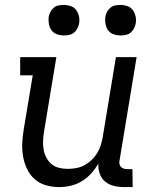

<svg xmlns="http://www.w3.org/2000/svg" viewBox="-20 -752 640 780"><path d="M221 8Q192 8 166 0.5Q140 -7 120.5 -24.5Q101 -42 89.5 -66.5Q78 -91 73.5 -118Q69 -145 70.5 -173Q72 -201 77 -230L113 -446H62V-520H209L159 -218Q156 -199 155 -181Q154 -163 157 -145.5Q160 -128 168 -112.5Q176 -97 188.5 -86Q201 -75 218.5 -70.5Q236 -66 255 -66Q271 -66 288.5 -69Q306 -72 321.5 -80Q337 -88 350.5 -100.5Q364 -113 373.5 -128Q383 -143 388.5 -159.5Q394 -176 397 -193L451 -520H535L466 -102Q464 -95 465 -87.5Q466 -80 470.5 -75Q475 -70 481.5 -67.5Q488 -65 496 -65H518L519 8H484Q462 8 442 3Q422 -2 407 -14.5Q392 -27 385 -47Q378 -67 380 -88Q368 -67 351 -48Q334 -29 312.5 -16Q291 -3 267.5 2.5Q244 8 221 8ZM469 -608Q455 -608 441 -613Q427 -618 419 -629.5Q411 -641 408.5 -655.5Q406 -670 408 -685Q410 -695 415.5 -705Q421 -715 429.5 -721.5Q438 -728 448.5 -730Q459 -732 470 -732Q484 -732 498 -727Q512 -722 520 -710.5Q528 -699 531 -684.5Q534 -670 531 -655Q529 -645 523.5 -635Q518 -625 509.5 -618.5Q501 -612 490.5 -610Q480 -608 469 -608ZM239 -608Q225 -608 211 -613Q197 -618 189 -629.5Q181 -641 178.5 -655.5Q176 -670 178 -685Q180 -695 185.5 -705Q191 -715 199.5 -721.5Q208 -728 218.5 -730Q229 -732 240 -732Q254 -732 268 -727Q282 -722 290 -710.5Q298 -699 301 -684.5Q304 -670 301 -655Q299 -645 293.5 -635Q288 -625 279.5 -618.5Q271 -612 260.5 -610Q250 -608 239 -608Z"/></svg>

Font: Iosevka HT Extended
Style: Italic
Weight: 400
Width: 7
Italic angle: -9°
Monospace: yes
Designer: Belleve Invis
Foundry: Belleve Invis
Version: Version 32.3.0; ttfautohint (v1.8.4)